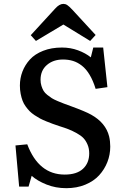

<svg xmlns="http://www.w3.org/2000/svg" viewBox="-20 -960 647 994"><path d="M166 -748 139.2 -777.8 265.1 -915Q287.1 -939.9 308.1 -939.9Q318.8 -939.9 328.1 -933.8Q337.4 -927.7 354 -910.2L475.1 -778.8L446.8 -748L308.1 -833ZM323.2 14.2Q267.6 14.2 220.2 -4.9Q172.9 -23.9 144 -49.8L127.9 5.9H79.1L60.1 -207L121.1 -212.9Q180.2 -56.2 314.9 -56.2Q377.4 -56.2 409.7 -86.2Q441.9 -116.2 441.9 -166Q441.9 -190.9 433.3 -211.2Q424.8 -231.4 412.1 -244.9Q399.4 -258.3 377.2 -270.5Q355 -282.7 335.9 -290.3Q316.9 -297.9 287.1 -307.1Q265.6 -314.5 252.4 -319.1Q239.3 -323.7 219.7 -331.8Q200.2 -339.8 187.7 -346.4Q175.3 -353 159.4 -363.5Q143.6 -374 133.5 -384.3Q123.5 -394.5 113 -408.9Q102.5 -423.3 96.7 -439Q90.8 -454.6 86.9 -474.6Q83 -494.6 83 -517.1Q83 -555.2 96.2 -589.6Q109.4 -624 135 -652.1Q160.6 -680.2 203.4 -697Q246.1 -713.9 300.8 -713.9Q345.2 -713.9 384 -699.5Q422.9 -685.1 450.2 -663.1L462.9 -713.9H514.2L536.1 -508.8L475.1 -500Q461.9 -543 443.8 -573Q425.8 -603 403.8 -620.1Q381.8 -637.2 358.2 -644.5Q334.5 -651.9 306.2 -651.9Q255.4 -651.9 222.7 -623.5Q189.9 -595.2 189.9 -546.9Q189.9 -529.8 194.6 -515.1Q199.2 -500.5 205.6 -489.7Q211.9 -479 225.1 -468.5Q238.3 -458 248.3 -451.7Q258.3 -445.3 278.3 -436.8Q298.3 -428.2 309.8 -424.1Q321.3 -419.9 345.2 -411.1Q422.9 -382.8 452.1 -366.2Q527.3 -324.2 544.9 -253.9Q550.8 -229.5 550.8 -201.2Q550.8 -159.2 535.9 -121.1Q521 -83 493.2 -52.5Q465.3 -22 421.4 -3.9Q377.4 14.2 323.2 14.2Z"/></svg>

Font: Literata Book Medium
Style: Regular
Weight: 500
Designer: Latin by Veronika Burian and Jose Scaglione. Greek by Irene Vlachou. Cyrillic by Vera Evstafieva
Foundry: TypeTogether
Version: Version 2.003;PS 002.003;hotconv 1.0.88;makeotf.lib2.5.64775